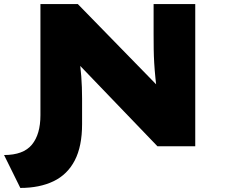

<svg xmlns="http://www.w3.org/2000/svg" viewBox="-51 -720 1125 945"><path d="M49 205 -31 43Q64 43 106 -8Q148 -59 148 -153V-700H332L773 -248L725 -244Q718 -296 714 -336Q710 -376 708 -410Q706 -444 705.5 -478Q705 -512 705 -553V-700H910V0H724L257 -486L333 -483Q339 -439 343 -405.5Q347 -372 349 -344.5Q351 -317 352 -290.5Q353 -264 353 -234.5Q353 -205 353 -169V-109Q353 0 317 69.5Q281 139 212.5 172Q144 205 49 205Z"/></svg>

Font: Lexend Peta ExtraBold
Style: Regular
Weight: 800
Version: Version 1.007